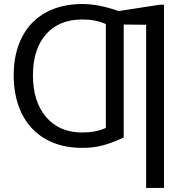

<svg xmlns="http://www.w3.org/2000/svg" viewBox="-20 -718 908 945"><path d="M588.9 -41.5V-597.2L699.2 -596.2V207H787.1V-694.8H766.1L564 -663.6C497.9 -686.7 438.3 -698.2 385.3 -698.2C316.2 -698.2 256.2 -684.2 205.1 -656.2C154 -628.3 114.9 -587.6 87.9 -534.4C60.9 -481.2 47.4 -418.8 47.4 -347.2C47.4 -275.2 60.8 -212.2 87.6 -158.2C114.5 -104.2 153.3 -62.7 204.1 -33.7C254.9 -4.7 314.9 9.8 384.3 9.8C423 9.8 457.9 5.5 489 -3.2C520.1 -11.8 553.4 -24.6 588.9 -41.5ZM501 -599.6V-88.4C468.1 -73.4 429.2 -65.9 384.3 -65.9C309.1 -65.9 249.9 -91.3 206.8 -142.1C163.7 -192.9 142.1 -261.2 142.1 -347.2C142.1 -432.8 163.4 -500 206.1 -548.8C248.7 -597.7 308.4 -622.1 385.3 -622.1C429.9 -622.1 468.4 -614.6 501 -599.6Z"/></svg>

Font: Arimo
Style: Regular
Weight: 400
Designer: Steve Matteson
Foundry: Monotype Imaging Inc.
Version: Version 1.32